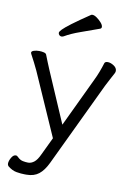

<svg xmlns="http://www.w3.org/2000/svg" viewBox="-96 -773 691 997"><g transform="rotate(10 250.0 -274.5)"><path d="M361 -649Q312 -631 263.5 -614Q215 -597 181 -577Q175 -574 170 -574Q163 -574 158 -579Q153 -584 153 -591Q153 -597 165 -609.5Q177 -622 209.5 -646.5Q242 -671 303 -712Q305 -713 309 -713Q319 -713 332.5 -703.5Q346 -694 357 -681.5Q368 -669 368 -659Q368 -652 361 -649ZM106 164Q87 164 63 160Q39 156 16 137Q11 132 11 124Q11 110 21 92.5Q31 75 44 75Q51 75 57 82Q70 95 85 98Q100 101 113 101Q129 101 144.5 89Q160 77 174 46L218 -46L72 -377Q65 -392 52.5 -417Q40 -442 31 -458Q29 -462 29 -464Q29 -472 41.5 -476Q54 -480 69 -480Q83 -480 94.5 -477Q106 -474 108 -467Q115 -449 122.5 -430.5Q130 -412 138 -393L254 -124L377 -383Q387 -403 396.5 -428Q406 -453 413 -476Q416 -485 430 -485Q445 -485 462 -474Q479 -463 479 -447Q479 -441 476 -435Q468 -420 457 -399.5Q446 -379 437 -361L226 82Q206 124 180.5 144Q155 164 116 164Z"/></g></svg>

Font: Klee One SemiBold
Style: Regular
Weight: 600
Designer: Fontworks Inc.
Foundry: Fontworks Inc.
Version: Version 1.00;January 12, 2022;FontCreator 13.0.0.2683 64-bit